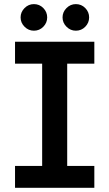

<svg xmlns="http://www.w3.org/2000/svg" viewBox="-20 -900 524 920"><path d="M52 0V-105H182V-595H52V-700H432V-595H302V-105H432V0ZM343.4 -752.9Q317.6 -752.9 298.7 -771.9Q279.7 -790.8 279.7 -816.6Q279.7 -842.4 298.7 -861.4Q317.6 -880.3 343.4 -880.3Q370.1 -880.3 388.6 -861.4Q407.1 -842.4 407.1 -816.6Q407.1 -790.8 388.6 -771.9Q370.1 -752.9 343.4 -752.9ZM142.4 -752.9Q116.6 -752.9 97.7 -771.9Q78.7 -790.8 78.7 -816.6Q78.7 -842.4 97.7 -861.4Q116.6 -880.3 142.4 -880.3Q169.1 -880.3 187.6 -861.4Q206.1 -842.4 206.1 -816.6Q206.1 -790.8 187.6 -771.9Q169.1 -752.9 142.4 -752.9Z"/></svg>

Font: MuseoModerno Medium
Style: Regular
Weight: 500
Designer: Pablo Cosgaya, Héctor Gatti, Marcela Romero, and the Authors of The MuseoModerno Project.
Foundry: Omnibus-Type Team
Version: Version 1.001